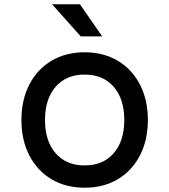

<svg xmlns="http://www.w3.org/2000/svg" viewBox="-20 -860 790 896"><path d="M80 -300Q80 -394 117 -465.5Q154 -537 220.5 -576.5Q287 -616 375 -616Q463 -616 529.5 -576.5Q596 -537 633 -465.5Q670 -394 670 -300Q670 -206 633 -134.5Q596 -63 529.5 -23.5Q463 16 375 16Q287 16 220.5 -23.5Q154 -63 117 -134.5Q80 -206 80 -300ZM560 -300Q560 -398 510.5 -455Q461 -512 375 -512Q289 -512 239.5 -455Q190 -398 190 -300Q190 -202 239.5 -145Q289 -88 375 -88Q461 -88 510.5 -145Q560 -202 560 -300ZM353 -840H223L357 -690H457Z"/></svg>

Font: Martian Mono sWd Rg
Style: Regular
Weight: 400
Width: 6
Monospace: yes
Designer: Roman Shamin
Foundry: Evil Martians
Version: Version 1.000